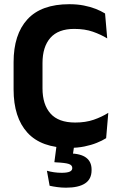

<svg xmlns="http://www.w3.org/2000/svg" viewBox="-20 -672 556 890"><path d="M301.5 13.5Q171.5 13.5 107.2 -57Q43 -127.5 43 -257.5V-383.5Q43 -512.5 107.2 -582.5Q171.5 -652.5 301 -652.5Q338 -652.5 368.5 -646.5Q399 -640.5 423.8 -630.8Q448.5 -621 467 -609.5L477 -494Q447.5 -512 410.5 -525Q373.5 -538 324 -538Q250 -538 213.5 -496.5Q177 -455 177 -379.5V-262.5Q177 -187.5 214 -145.8Q251 -104 328.5 -104Q377 -104 414.5 -117Q452 -130 482 -149L472 -31.5Q454 -20 428.5 -9.8Q403 0.5 371.2 7Q339.5 13.5 301.5 13.5ZM326 -11.5 314 70 263.5 40Q273 39 282.8 38.8Q292.5 38.5 302 39Q354.5 40 379.5 59Q404.5 78 404.5 114V117Q404.5 158.5 374.2 178.2Q344 198 286 198Q265 198 245 195.2Q225 192.5 210 189L197.5 119.5Q213 124 230.5 126.5Q248 129 266 129Q290.5 129 302.8 123.8Q315 118.5 315 107.5V106.5Q315 93.5 298.8 88Q282.5 82.5 238.5 80.5Q235 80 233.8 80Q232.5 80 232 80L244 -11.5Z"/></svg>

Font: Anek Gurmukhi SemiBold
Style: Regular
Weight: 600
Designer: Sarang Kulkarni (Gurmukhi), Yesha Goshar (Latin)
Foundry: Ek Type
Version: Version 1.003